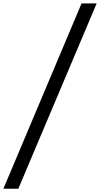

<svg xmlns="http://www.w3.org/2000/svg" viewBox="-48 -962 600 1152"><path d="M-27.6 170.4 441.4 -941.8H532.1L61.9 170.4Z"/></svg>

Font: Poppins Variable
Style: Italic
Weight: 100
Italic angle: -10°
Designer: Jonny Pinhorn
Foundry: Indian Type Foundry
Version: Version 6.000